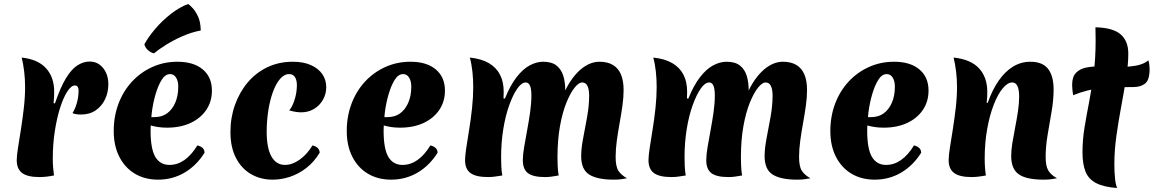

<svg xmlns="http://www.w3.org/2000/svg" viewBox="-20 -887 5792 964"><path d="M256 -368Q283 -448 311 -494Q339 -540 369 -559Q399 -578 430 -578Q459 -578 480 -562.5Q501 -547 512.5 -521.5Q524 -496 524 -464Q524 -423 507.5 -388.5Q491 -354 460.5 -333Q430 -312 387 -312Q374 -312 363.5 -313.5Q353 -315 344 -319Q357 -340 365 -367Q373 -394 374 -419Q376 -438 371.5 -448Q367 -458 356 -458Q338 -458 318.5 -428.5Q299 -399 282.5 -348Q266 -297 255.5 -230.5Q245 -164 245 -90Q245 -64 247 -43.5Q249 -23 251 -6Q231 -2 213 0Q195 2 178 2Q118 2 91 -18.5Q64 -39 64 -83Q64 -105 70.5 -145.5Q77 -186 85 -237Q93 -288 99.5 -343.5Q106 -399 106 -450Q106 -489 101.5 -527Q97 -565 89 -598Q171 -589 211.5 -544Q252 -499 252 -427Q252 -416 251.5 -401Q251 -386 249 -369Z M774 15Q707 15 657 -15Q607 -45 579 -100Q551 -155 551 -229Q551 -303 575 -366.5Q599 -430 642.5 -477Q686 -524 744.5 -550.5Q803 -577 871 -577Q952 -577 998 -538.5Q1044 -500 1044 -432Q1044 -377 1015.5 -335Q987 -293 936.5 -269.5Q886 -246 818 -246Q794 -246 771.5 -249.5Q749 -253 727 -260L730 -299H756Q793 -299 819 -318Q845 -337 860 -371.5Q875 -406 875 -452Q875 -480 864 -497.5Q853 -515 834 -515Q810 -515 792 -486.5Q774 -458 761 -413.5Q748 -369 742 -320.5Q736 -272 736 -232Q736 -139 760 -99Q784 -59 831 -59Q911 -59 971 -157Q1007 -148 1007 -120Q966 -55 906 -20Q846 15 774 15ZM705 -665Q724 -700 759 -741.5Q794 -783 838.5 -817.5Q883 -852 925 -867Q935 -860 949 -844.5Q963 -829 975 -802.5Q987 -776 988 -734Q941 -725 895.5 -705Q850 -685 813.5 -662Q777 -639 753 -619Q736 -623 722 -636Q708 -649 705 -665Z M1319 -226Q1319 -143 1343 -101Q1367 -59 1411 -59Q1447 -59 1484 -85Q1521 -111 1549 -157Q1566 -153 1575.5 -143.5Q1585 -134 1585 -120Q1557 -74 1518.5 -44Q1480 -14 1436.5 0.5Q1393 15 1349 15Q1288 15 1240 -13Q1192 -41 1164.5 -94.5Q1137 -148 1137 -224Q1137 -297 1160 -361Q1183 -425 1224 -473.5Q1265 -522 1322.5 -549.5Q1380 -577 1450 -577Q1504 -577 1541.5 -560Q1579 -543 1598.5 -514.5Q1618 -486 1618 -449Q1618 -415 1601.5 -386Q1585 -357 1556.5 -340Q1528 -323 1492 -323Q1479 -323 1463.5 -325.5Q1448 -328 1432 -333Q1446 -348 1457 -380Q1468 -412 1470 -444Q1473 -476 1463.5 -495.5Q1454 -515 1432 -515Q1407 -515 1386 -490.5Q1365 -466 1350 -424.5Q1335 -383 1327 -331.5Q1319 -280 1319 -226Z M1944 15Q1877 15 1827 -15Q1777 -45 1749 -100Q1721 -155 1721 -229Q1721 -303 1745 -366.5Q1769 -430 1812.5 -477Q1856 -524 1914.5 -550.5Q1973 -577 2041 -577Q2122 -577 2168 -538.5Q2214 -500 2214 -432Q2214 -377 2185.5 -335Q2157 -293 2106.5 -269.5Q2056 -246 1988 -246Q1964 -246 1941.5 -249.5Q1919 -253 1897 -260L1900 -299H1926Q1963 -299 1989 -318Q2015 -337 2030 -371.5Q2045 -406 2045 -452Q2045 -480 2034 -497.5Q2023 -515 2004 -515Q1980 -515 1962 -486.5Q1944 -458 1931 -413.5Q1918 -369 1912 -320.5Q1906 -272 1906 -232Q1906 -139 1930 -99Q1954 -59 2001 -59Q2081 -59 2141 -157Q2177 -148 2177 -120Q2136 -55 2076 -20Q2016 15 1944 15Z M2515 -392Q2542 -459 2574 -500Q2606 -541 2640 -559Q2674 -577 2707 -577Q2750 -577 2774 -558Q2798 -539 2808 -507Q2818 -475 2818 -433Q2852 -502 2897 -539.5Q2942 -577 2990 -577Q3031 -577 3058 -560.5Q3085 -544 3098 -512.5Q3111 -481 3111 -435Q3111 -398 3105 -355.5Q3099 -313 3091 -269Q3083 -225 3077 -181.5Q3071 -138 3071 -99Q3071 -51 3085 -29.5Q3099 -8 3128 8Q3115 10 3101 12.5Q3087 15 3061 15Q2979 15 2938.5 -10.5Q2898 -36 2898 -103Q2898 -142 2908 -193.5Q2918 -245 2928 -301Q2938 -357 2938 -408Q2938 -438 2929.5 -455.5Q2921 -473 2903 -473Q2886 -473 2865 -447Q2844 -421 2824 -372Q2804 -323 2791.5 -253.5Q2779 -184 2779 -96Q2779 -78 2780 -53.5Q2781 -29 2785 -6Q2763 -2 2748 0Q2733 2 2716 2Q2657 2 2631 -17.5Q2605 -37 2605 -83Q2605 -109 2611.5 -148Q2618 -187 2626.5 -232Q2635 -277 2641.5 -322.5Q2648 -368 2648 -408Q2648 -473 2620 -473Q2599 -473 2577.5 -442.5Q2556 -412 2537 -359.5Q2518 -307 2507 -239.5Q2496 -172 2496 -97Q2496 -78 2497 -52.5Q2498 -27 2502 -6Q2482 -3 2466 -0.5Q2450 2 2430 2Q2370 2 2342.5 -18Q2315 -38 2315 -83Q2315 -104 2321 -144Q2327 -184 2335.5 -236Q2344 -288 2350 -343.5Q2356 -399 2356 -450Q2356 -489 2352 -527Q2348 -565 2339 -598Q2397 -592 2434.5 -570Q2472 -548 2490.5 -512Q2509 -476 2509 -426Q2509 -417 2508.5 -409.5Q2508 -402 2508 -393Z M3436 -392Q3463 -459 3495 -500Q3527 -541 3561 -559Q3595 -577 3628 -577Q3671 -577 3695 -558Q3719 -539 3729 -507Q3739 -475 3739 -433Q3773 -502 3818 -539.5Q3863 -577 3911 -577Q3952 -577 3979 -560.5Q4006 -544 4019 -512.5Q4032 -481 4032 -435Q4032 -398 4026 -355.5Q4020 -313 4012 -269Q4004 -225 3998 -181.5Q3992 -138 3992 -99Q3992 -51 4006 -29.5Q4020 -8 4049 8Q4036 10 4022 12.5Q4008 15 3982 15Q3900 15 3859.5 -10.5Q3819 -36 3819 -103Q3819 -142 3829 -193.5Q3839 -245 3849 -301Q3859 -357 3859 -408Q3859 -438 3850.5 -455.5Q3842 -473 3824 -473Q3807 -473 3786 -447Q3765 -421 3745 -372Q3725 -323 3712.5 -253.5Q3700 -184 3700 -96Q3700 -78 3701 -53.5Q3702 -29 3706 -6Q3684 -2 3669 0Q3654 2 3637 2Q3578 2 3552 -17.5Q3526 -37 3526 -83Q3526 -109 3532.5 -148Q3539 -187 3547.5 -232Q3556 -277 3562.5 -322.5Q3569 -368 3569 -408Q3569 -473 3541 -473Q3520 -473 3498.5 -442.5Q3477 -412 3458 -359.5Q3439 -307 3428 -239.5Q3417 -172 3417 -97Q3417 -78 3418 -52.5Q3419 -27 3423 -6Q3403 -3 3387 -0.5Q3371 2 3351 2Q3291 2 3263.5 -18Q3236 -38 3236 -83Q3236 -104 3242 -144Q3248 -184 3256.5 -236Q3265 -288 3271 -343.5Q3277 -399 3277 -450Q3277 -489 3273 -527Q3269 -565 3260 -598Q3318 -592 3355.5 -570Q3393 -548 3411.5 -512Q3430 -476 3430 -426Q3430 -417 3429.5 -409.5Q3429 -402 3429 -393Z M4372 15Q4305 15 4255 -15Q4205 -45 4177 -100Q4149 -155 4149 -229Q4149 -303 4173 -366.5Q4197 -430 4240.5 -477Q4284 -524 4342.5 -550.5Q4401 -577 4469 -577Q4550 -577 4596 -538.5Q4642 -500 4642 -432Q4642 -377 4613.5 -335Q4585 -293 4534.5 -269.5Q4484 -246 4416 -246Q4392 -246 4369.5 -249.5Q4347 -253 4325 -260L4328 -299H4354Q4391 -299 4417 -318Q4443 -337 4458 -371.5Q4473 -406 4473 -452Q4473 -480 4462 -497.5Q4451 -515 4432 -515Q4408 -515 4390 -486.5Q4372 -458 4359 -413.5Q4346 -369 4340 -320.5Q4334 -272 4334 -232Q4334 -139 4358 -99Q4382 -59 4429 -59Q4509 -59 4569 -157Q4605 -148 4605 -120Q4564 -55 4504 -20Q4444 15 4372 15Z M4939 -370Q4962 -436 4994.5 -482.5Q5027 -529 5067 -553Q5107 -577 5153 -577Q5214 -577 5242 -541.5Q5270 -506 5270 -437Q5270 -386 5260 -327.5Q5250 -269 5240 -210.5Q5230 -152 5230 -99Q5230 -54 5243 -31.5Q5256 -9 5287 8Q5274 10 5260 12.5Q5246 15 5220 15Q5133 15 5095 -12Q5057 -39 5057 -103Q5057 -133 5063 -170Q5069 -207 5077 -247.5Q5085 -288 5091 -328Q5097 -368 5097 -402Q5097 -473 5062 -473Q5039 -473 5014.5 -443.5Q4990 -414 4969.5 -361.5Q4949 -309 4936.5 -239.5Q4924 -170 4924 -92Q4924 -67 4925.5 -45.5Q4927 -24 4930 -6Q4909 -2 4891 0Q4873 2 4858 2Q4798 2 4770.5 -18.5Q4743 -39 4743 -83Q4743 -106 4749.5 -146.5Q4756 -187 4764 -238Q4772 -289 4778.5 -344Q4785 -399 4785 -450Q4785 -489 4780.5 -527Q4776 -565 4768 -598Q4854 -589 4895.5 -544Q4937 -499 4937 -426Q4937 -413 4936.5 -400.5Q4936 -388 4934 -371Z M5575 -63Q5575 -21 5578.5 10.5Q5582 42 5589 57Q5520 52 5482 31.5Q5444 11 5429.5 -27Q5415 -65 5415 -122Q5415 -184 5425 -245.5Q5435 -307 5448 -373.5Q5461 -440 5471 -516.5Q5481 -593 5481 -685Q5481 -701 5480.5 -717.5Q5480 -734 5480 -750Q5568 -748 5606.5 -714.5Q5645 -681 5645 -618Q5645 -564 5634.5 -497Q5624 -430 5610 -355.5Q5596 -281 5585.5 -206.5Q5575 -132 5575 -63ZM5746 -584Q5749 -574 5750.5 -562.5Q5752 -551 5752 -541Q5752 -486 5730 -468Q5708 -450 5671 -450Q5619 -450 5579 -449Q5539 -448 5506 -444.5Q5473 -441 5439.5 -432.5Q5406 -424 5368 -409Q5366 -421 5364.5 -435Q5363 -449 5363 -461Q5363 -501 5382 -521Q5401 -541 5432.5 -547.5Q5464 -554 5503 -554Q5529 -554 5556 -552.5Q5583 -551 5608 -551Q5647 -551 5684 -557.5Q5721 -564 5746 -584Z"/></svg>

Font: Merienda ExtraBold
Style: Regular
Weight: 800
Designer: Eduardo Rodriguez Tunni
Foundry: Eduardo Rodriguez Tunni
Version: Version 2.001